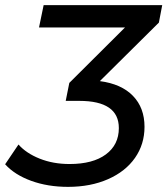

<svg xmlns="http://www.w3.org/2000/svg" viewBox="-46 -720 652 748"><path d="M573 -632 343 -404Q427 -393 472 -346.5Q517 -300 517 -226Q517 -158 480 -105Q443 -52 375 -22Q307 8 219 8Q140 8 75.5 -15.5Q11 -39 -26 -80L26 -157Q56 -123 108.5 -102Q161 -81 225 -81Q316 -81 366.5 -118.5Q417 -156 417 -221Q417 -327 263 -327H210L224 -397L441 -613H106L124 -700H586Z"/></svg>

Font: Montserrat Alternates Medium
Style: Italic
Weight: 500
Italic angle: -11.3°
Designer: Julieta Ulanovsky
Foundry: Julieta Ulanovsky
Version: Version 7.200